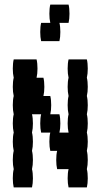

<svg xmlns="http://www.w3.org/2000/svg" viewBox="-20 -820 440 840"><path d="M160 -640Q156 -657 156 -680Q156 -704 160 -720H200Q196 -737 196 -760Q196 -784 200 -800H280Q284 -784 284 -760Q284 -737 280 -720H240Q244 -704 244 -680Q244 -657 240 -640ZM364 -440Q364 -417 360 -400Q364 -384 364 -360Q364 -337 360 -320Q364 -304 364 -280Q364 -257 360 -240Q364 -224 364 -200Q364 -177 360 -160Q364 -144 364 -120Q364 -97 360 -80Q364 -64 364 -40Q364 -17 360 0H280Q276 -17 276 -40Q276 -64 280 -80H230Q226 -97 226 -120Q226 -144 230 -160H200Q196 -177 196 -200Q196 -224 200 -240H160Q156 -257 156 -280Q156 -304 160 -320H120Q124 -304 124 -280Q124 -257 120 -240Q124 -224 124 -200Q124 -177 120 -160Q124 -144 124 -120Q124 -97 120 -80Q124 -64 124 -40Q124 -17 120 0H40Q36 -17 36 -40Q36 -64 40 -80Q36 -97 36 -120Q36 -144 40 -160Q36 -177 36 -200Q36 -224 40 -240Q36 -257 36 -280Q36 -304 40 -320Q36 -337 36 -360Q36 -384 40 -400Q36 -417 36 -440Q36 -464 40 -480Q36 -497 36 -520Q36 -544 40 -560H140Q144 -544 144 -520Q144 -497 140 -480H170Q174 -464 174 -440Q174 -417 170 -400H200Q204 -384 204 -360Q204 -337 200 -320H240Q244 -304 244 -280Q244 -257 240 -240H280Q276 -257 276 -280Q276 -304 280 -320Q276 -337 276 -360Q276 -384 280 -400Q276 -417 276 -440Q276 -464 280 -480Q276 -497 276 -520Q276 -544 280 -560H360Q364 -544 364 -520Q364 -497 360 -480Q364 -464 364 -440Z"/></svg>

Font: VT323
Style: Regular
Weight: 400
Monospace: yes
Designer: Peter Hull
Version: Version 2.000